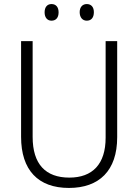

<svg xmlns="http://www.w3.org/2000/svg" viewBox="-20 -917 682 947"><path d="M200 -856C200 -831 213 -815 234 -815C256 -815 269 -830 269 -856C269 -882 256 -897 234 -897C213 -897 200 -882 200 -856ZM373 -857C373 -831 387 -815 408 -815C430 -815 443 -830 443 -857C443 -882 430 -897 408 -897C387 -897 373 -882 373 -857ZM558 -240V-714H501V-238C501 -107 436 -41 322 -41C205 -41 141 -107 141 -242V-714H84V-242C84 -78 168 10 320 10C469 10 558 -75 558 -240Z"/></svg>

Font: Noto Sans Devanagari SemiCondensed Light
Style: Regular
Weight: 300
Width: 4
Designer: Jelle Bosma - Monotype Design Team
Foundry: Monotype Imaging Inc.
Version: Version 2.004